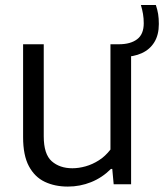

<svg xmlns="http://www.w3.org/2000/svg" viewBox="-20 -714 636 744"><path d="M243 9Q192.5 9 153.5 -9.5Q114.5 -28 92 -70Q69.5 -112 69.5 -182.5V-542.5H149.5V-186Q149.5 -116.5 180.5 -89.2Q211.5 -62 260.5 -62Q285 -62 311.8 -69.5Q338.5 -77 363.5 -93Q388.5 -109 408 -134.5V-542.5H441Q485.5 -542.5 511.2 -561.8Q537 -581 537 -624Q537 -643 534.2 -659.5Q531.5 -676 526 -694.5H584Q590 -676.5 592.8 -659.5Q595.5 -642.5 595.5 -621Q595.5 -579 578.2 -550.8Q561 -522.5 529.5 -508Q498 -493.5 455 -493.5L488 -526.5V0H420.5L415 -59.5H410Q376 -25.5 333 -8.2Q290 9 243 9Z"/></svg>

Font: Encode Sans Condensed Thin
Style: Regular
Weight: 400
Version: Version 3.002